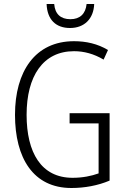

<svg xmlns="http://www.w3.org/2000/svg" viewBox="-20 -930 630 960"><path d="M451 -910H413C408 -861 380 -834 332 -834C283 -834 255 -860 251 -910H213C216 -831 260 -790 330 -790C402 -790 448 -836 451 -910ZM328 -364V-313H473V-63C437 -50 393 -41 343 -41C186 -41 113 -167 113 -356C113 -549 195 -674 350 -674C400 -674 449 -661 498 -632L520 -680C468 -711 411 -724 350 -724C156 -724 55 -573 55 -356C55 -140 146 10 337 10C403 10 469 -2 528 -27V-364Z"/></svg>

Font: Noto Sans Arabic UI Cn Lt
Style: Regular
Weight: 300
Width: 3
Designer: Monotype Design Team, Nadine Chahine and Nizar Qandah
Foundry: Monotype Imaging Inc.
Version: Version 2.010